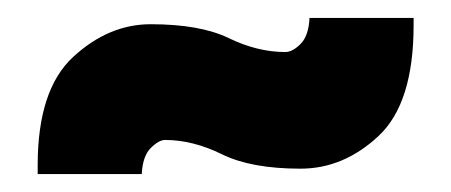

<svg xmlns="http://www.w3.org/2000/svg" viewBox="-20 -366 503 214"><path d="M138 -172H22V-182Q22 -266 61.5 -302.5Q101 -339 148 -339Q203 -339 235 -323.5Q267 -308 298 -308Q306 -308 315 -317Q324 -326 325 -346H441V-338Q441 -251 402 -214.5Q363 -178 315 -178Q260 -178 227.5 -194Q195 -210 164 -210Q157 -210 148 -201Q139 -192 138 -172Z"/></svg>

Font: Palanquin Dark
Style: Regular
Weight: 400
Designer: Pria Ravichandran
Version: Version 1.001